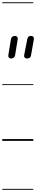

<svg xmlns="http://www.w3.org/2000/svg" viewBox="-25 -1246 320 1698"><path d="M215.5 -728.5Q206.5 -728.5 199.8 -731.8Q193 -735 190 -742Q187 -749 189 -760.5L217 -903Q219.5 -916.5 228.5 -922.5Q237.5 -928.5 248.5 -928.5Q262 -928.5 269.5 -920.5Q277 -912.5 274 -895L248.5 -752.5Q246.5 -740 237 -734.2Q227.5 -728.5 215.5 -728.5ZM73 -728.5Q62 -728.5 54.2 -736.2Q46.5 -744 49 -760.5L71.5 -897Q74 -914 84.8 -921.2Q95.5 -928.5 107 -928.5Q118.5 -928.5 126.2 -920.5Q134 -912.5 131 -895L108.5 -757.5Q106 -742.5 95.8 -735.5Q85.5 -728.5 73 -728.5ZM215.5 -728.5Q206.5 -728.5 199.8 -731.8Q193 -735 190 -742Q187 -749 189 -760.5L217 -903Q219.5 -916.5 228.5 -922.5Q237.5 -928.5 248.5 -928.5Q262 -928.5 269.5 -920.5Q277 -912.5 274 -895L248.5 -752.5Q246.5 -740 237 -734.2Q227.5 -728.5 215.5 -728.5ZM73 -728.5Q62 -728.5 54.2 -736.2Q46.5 -744 49 -760.5L71.5 -897Q74 -914 84.8 -921.2Q95.5 -928.5 107 -928.5Q118.5 -928.5 126.2 -920.5Q134 -912.5 131 -895L108.5 -757.5Q106 -742.5 95.8 -735.5Q85.5 -728.5 73 -728.5ZM-5 424.5H269.5V432.5H-5ZM-5 -16H269.5V0H-5ZM-5 -501.5H269.5V-493.5H-5ZM-5 -1226H269.5V-1218H-5Z"/></svg>

Font: Edu AU VIC WA NT Guides
Style: Regular
Weight: 400
Designer: Tina and Corey Anderson, Eben Sorkin, Mirko Velimirovic
Foundry: Google for Education
Version: Version 1.001